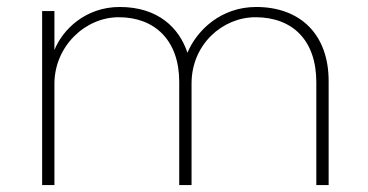

<svg xmlns="http://www.w3.org/2000/svg" viewBox="-20 -536 1067 556"><path d="M102 0H137.6V-293.1C137.6 -402 226.7 -486.1 323.8 -486.1C428.7 -486.1 499 -418.8 499 -299V0H534.7V-294.1C534.7 -407.9 624.8 -486.1 719.8 -486.1C826.7 -486.1 896 -419.8 896 -298V0H931.7V-301C931.7 -437.6 848.5 -515.8 721.8 -515.8C620.8 -515.8 550.5 -449.5 522.8 -383.2C499 -455.4 437.6 -515.8 326.7 -515.8C227.7 -515.8 161.4 -450.5 137.6 -391.1V-504H102Z"/></svg>

Font: Meinily
Style: Regular
Weight: 500
Designer: Paul Hayes
Foundry: Paul Hayes
Version: Version 1.0; ttfautohint (v1.8.4.7-5d5b)